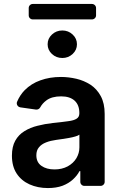

<svg xmlns="http://www.w3.org/2000/svg" viewBox="-20 -943 615 974"><path d="M129.6 -7.8Q88.1 -26.6 64.3 -62.9Q40.5 -99.4 40.5 -153.1Q40.5 -199.2 57.5 -229.4Q74.6 -259.9 104 -277.7Q133.9 -296.2 170.5 -305Q207.7 -314.6 247.5 -318.9Q291.2 -323.2 325.3 -328.1Q354.8 -331.7 368.6 -340.9Q382.5 -349.4 382.5 -367.9V-370Q382.5 -410.2 358.7 -432.2Q334.5 -454.2 290.1 -454.2Q242.5 -454.2 215.2 -433.6Q195 -418.7 183.9 -398.1Q180.8 -392.4 174.9 -389.4Q169 -386.4 162.6 -387.1L83.1 -398.4Q75.3 -399.5 70.1 -405.5Q65 -411.6 65 -419Q65 -422.6 66.8 -427.2Q81.7 -461.6 105.1 -485.4Q138.5 -519.2 185 -535.5Q231.9 -552.6 289.4 -552.6Q327.8 -552.6 367.9 -543.3Q405.9 -534.4 439.3 -513.1Q471.6 -491.5 491.1 -455.6Q511 -419 511 -365.1V-20.6Q511 -12.1 504.8 -6Q498.6 0 490.1 0H408Q399.5 0 393.5 -6Q387.4 -12.1 387.4 -20.6V-74.9H383.2Q371.8 -52.6 350.1 -32.7Q328.5 -12.8 297.2 -0.7Q265.3 11 223 11Q171.5 11 129.6 -7.8ZM190.3 -101.6Q215.9 -83.5 256.4 -83.5Q294.4 -83.5 323.5 -99.1Q351.9 -114.7 367.2 -139.9Q382.8 -165.8 382.8 -195.7V-259.9Q376.1 -254.6 362.2 -250.7Q348 -246.4 330.3 -243.3L295.1 -237.6L264.9 -233.3Q235.8 -229.4 213.4 -220.5Q190 -211.3 177.6 -195.7Q164.4 -180.4 164.4 -155.2Q164.4 -119.7 190.3 -101.6ZM221.6 -718.4Q221.6 -747.5 243.6 -767.9Q265.6 -788.4 296.2 -788.4Q326.7 -788.4 348.5 -767.9Q370.4 -747.5 370.4 -718.4Q370.4 -689.6 348.5 -669.2Q326.7 -648.8 296.2 -648.8Q265.3 -648.8 243.4 -669.2Q221.6 -689.6 221.6 -718.4ZM446.4 -922.9H146.3Q137.8 -922.9 131.7 -916.9Q125.7 -910.9 125.7 -902.3V-865.1Q125.7 -856.5 131.7 -850.5Q137.8 -844.5 146.3 -844.5H446.4Q454.9 -844.5 461.1 -850.5Q467.3 -856.5 467.3 -865.1V-902.3Q467.3 -910.9 461.1 -916.9Q454.9 -922.9 446.4 -922.9Z"/></svg>

Font: DeltaSans SemiBold
Style: Regular
Weight: 600
Designer: Rasmus Andersson
Foundry: rsms
Version: Version 3.012